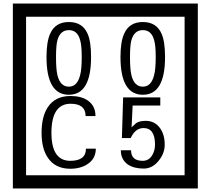

<svg xmlns="http://www.w3.org/2000/svg" viewBox="-20 -980 1195 1090"><path d="M1103 90H53V-960H1103ZM1028 15V-885H128V15ZM497 -656Q497 -442 371 -442Q244 -442 244 -656Q244 -744 265 -789Q294 -855 371 -855Q448 -855 477 -789Q497 -745 497 -656ZM444 -656Q444 -723 435 -752Q420 -809 371 -809Q322 -809 306 -752Q298 -723 298 -656Q298 -587 306 -553Q322 -488 371 -488Q419 -488 435 -554Q444 -587 444 -656ZM917 -656Q917 -442 791 -442Q664 -442 664 -656Q664 -744 685 -789Q714 -855 791 -855Q868 -855 897 -789Q917 -745 917 -656ZM864 -656Q864 -723 855 -752Q840 -809 791 -809Q742 -809 726 -752Q718 -723 718 -656Q718 -587 726 -553Q742 -488 791 -488Q839 -488 855 -554Q864 -587 864 -656ZM524 -136Q524 -80 478 -49Q438 -22 379 -22Q294 -22 252 -84Q216 -136 216 -226Q216 -317 251 -371Q293 -435 380 -435Q442 -435 479 -409Q522 -379 522 -321H466Q466 -391 381 -391Q272 -391 272 -226Q272 -67 379 -67Q468 -67 468 -136ZM915 -160Q916 -111 880.5 -67Q845 -23 796 -23Q741 -23 706 -46Q666 -74 666 -127H724Q724 -67 790 -67Q824 -67 843 -97Q860 -124 860 -159Q860 -253 795 -253Q748 -253 722 -196H672L679 -427H890V-381H733L727 -257Q740 -269 753 -281Q772 -294 807 -294Q859 -294 889 -252Q915 -215 915 -160Z"/></svg>

Font: Unicode BMP Fallback SIL
Style: Regular
Weight: 400
Foundry: NRSI, SIL International
Version: Version 5.1 Based on Unicode 5.1